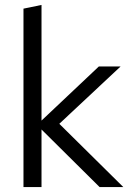

<svg xmlns="http://www.w3.org/2000/svg" viewBox="-20 -757 529 777"><path d="M75 0V-722L148 -737V-269L380 -488H468L220 -256L479 0H383L148 -233V0Z"/></svg>

Font: Red Hat Text VF
Style: Regular
Weight: 400
Designer: Pentagram, MCKL
Foundry: Pentagram, MCKL
Version: Version 1.023